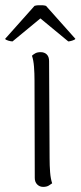

<svg xmlns="http://www.w3.org/2000/svg" viewBox="-48 -721 315 751"><path d="M146 -103Q146 -73 148 -47.5Q150 -22 156 -4Q151 0 142.5 5Q134 10 121 10Q107 10 97.5 0.5Q88 -9 88 -25L87 -405Q87 -434 85 -460Q83 -486 77 -503Q82 -508 90 -512.5Q98 -517 111 -517Q126 -517 135 -508Q144 -499 144 -482ZM1 -559Q-5 -559 -15.5 -562Q-26 -565 -28 -569L87 -698Q93 -700 101.5 -700.5Q110 -701 118 -700.5Q126 -700 132 -698L247 -569Q244 -565 234 -562Q224 -559 219 -559L110 -649Z"/></svg>

Font: Arima Thin Light
Style: Regular
Weight: 300
Version: Version 1.100